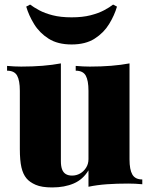

<svg xmlns="http://www.w3.org/2000/svg" viewBox="-20 -808 662 842"><path d="M548 -530V-109Q548 -64 560.5 -42.5Q573 -21 604 -21V0Q573 -3 542 -3Q492 -3 449 0Q406 3 368 11V-61Q344 -21 303.5 -3.5Q263 14 209 14Q163 14 136.5 2.5Q110 -9 96 -26Q81 -44 74 -74Q67 -104 67 -155V-410Q67 -455 55 -476.5Q43 -498 11 -498V-519Q43 -516 73 -516Q123 -516 166.5 -519.5Q210 -523 247 -530V-101Q247 -80 252 -66Q257 -52 268 -45Q279 -38 296 -38Q315 -38 331 -47Q347 -56 357.5 -72.5Q368 -89 368 -110V-410Q368 -455 356 -476.5Q344 -498 312 -498V-519Q344 -516 374 -516Q424 -516 467.5 -519.5Q511 -523 548 -530ZM476 -788 493 -779Q482 -741 458.5 -702.5Q435 -664 395 -638.5Q355 -613 294 -613Q233 -613 193 -638.5Q153 -664 129.5 -702.5Q106 -741 95 -779L112 -788Q128 -776 152 -763Q176 -750 211 -741Q246 -732 294 -732Q342 -732 377 -741Q412 -750 436.5 -763Q461 -776 476 -788Z"/></svg>

Font: Playfair Display Black
Style: Regular
Weight: 900
Designer: Claus Eggers Sørensen
Foundry: Claus Eggers Sørensen
Version: Version 1.203